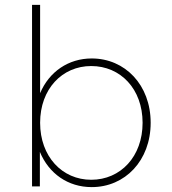

<svg xmlns="http://www.w3.org/2000/svg" viewBox="-20 -762 703 785"><path d="M355 3C491 3 596 -105 596 -260C596 -415 491 -523 355 -523C260 -523 181 -469 144 -381V-742H111V0H143V-141C180 -52 258 3 355 3ZM353 -27C234 -27 144 -122 144 -260C144 -398 234 -492 353 -492C473 -492 563 -398 563 -260C563 -122 473 -27 353 -27Z"/></svg>

Font: Chess Sans ExtraLight
Style: Regular
Weight: 275
Designer: Wolf Bōese
Foundry: Wolf Bōese
Version: Version 7.223;Glyphs 3.3 (3306)